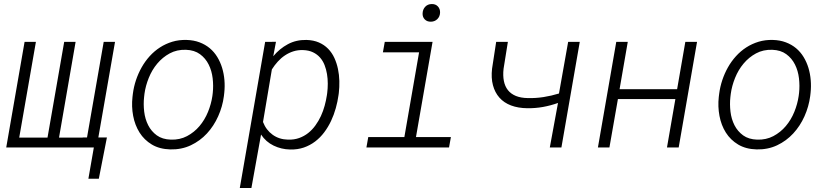

<svg xmlns="http://www.w3.org/2000/svg" viewBox="-20 -738 4148 961"><path d="M159.7 -528.3 76.2 -49.3H217.8L301.3 -528.3H358.4L275.4 -49.3H394V-49.8H415.5L499 -528.3H555.7L472.2 -49.8H515.1L474.6 156.7H422.4L449.7 0H11.2L103 -528.3Z M645 -268.6Q649.4 -303.2 660.6 -336.9Q671.9 -370.6 689 -400.9Q706.1 -431.2 729.2 -456.8Q752.4 -482.4 780.8 -500.7Q809.1 -519 842.3 -529.1Q875.5 -539.1 913.6 -538.1Q949.7 -537.1 978.8 -526.1Q1007.8 -515.1 1030 -496.6Q1052.2 -478 1067.6 -452.6Q1083 -427.2 1091.8 -398.2Q1100.6 -369.1 1103.3 -337.4Q1106 -305.7 1102.5 -273.4L1100.6 -256.8Q1093.8 -204.6 1072 -156Q1050.3 -107.4 1015.9 -70.1Q981.4 -32.7 934.8 -10.7Q888.2 11.2 832 9.8Q778.3 8.3 740 -14.6Q701.7 -37.6 678.5 -74.5Q655.3 -111.3 646.5 -158Q637.7 -204.6 643.1 -252.4ZM701.2 -252Q697.3 -216.3 701.7 -179.2Q706.1 -142.1 721.7 -111.3Q737.3 -80.6 764.9 -60.5Q792.5 -40.5 835 -39.1Q879.9 -37.6 916 -56.6Q952.1 -75.7 978.5 -106.9Q1004.9 -138.2 1021 -177.7Q1037.1 -217.3 1043 -257.3L1044.9 -272.9Q1048.8 -308.6 1044.4 -346.2Q1040 -383.8 1024.4 -415Q1008.8 -446.3 981 -466.8Q953.1 -487.3 910.6 -488.8Q865.2 -490.2 829.3 -470.7Q793.5 -451.2 767.1 -419.7Q740.7 -388.2 724.6 -348.1Q708.5 -308.1 703.1 -268.6Z M1674.3 -261.7Q1669.9 -229.5 1660.6 -196.3Q1651.4 -163.1 1637 -132.6Q1622.6 -102.1 1602.8 -75.7Q1583 -49.3 1557.4 -29.8Q1531.7 -10.3 1500.5 0.5Q1469.2 11.2 1431.6 10.3Q1387.7 9.3 1349.4 -9.3Q1311 -27.8 1286.6 -64.5L1238.3 203.1H1180.2L1307.1 -528.3L1361.3 -528.8L1347.7 -456.5Q1379.4 -494.6 1420.9 -516.8Q1462.4 -539.1 1513.7 -538.1Q1549.3 -537.1 1576.2 -525.4Q1603 -513.7 1622.3 -493.9Q1641.6 -474.1 1653.6 -448Q1665.5 -421.9 1671.6 -392.8Q1677.7 -363.8 1678.5 -332.8Q1679.2 -301.8 1675.8 -272.5ZM1617.7 -272.5Q1620.6 -294.9 1620.6 -319.3Q1620.6 -343.8 1616.7 -367.4Q1612.8 -391.1 1604.5 -412.4Q1596.2 -433.6 1581.8 -450Q1567.4 -466.3 1546.6 -476.3Q1525.9 -486.3 1497.6 -487.3Q1471.7 -488.3 1449 -481.2Q1426.3 -474.1 1406.5 -460.9Q1386.7 -447.8 1370.4 -429.7Q1354 -411.6 1340.8 -390.6L1296.4 -127.4Q1312 -86.9 1344.7 -63.5Q1377.4 -40 1421.4 -39.1Q1451.7 -38.1 1477.1 -47.1Q1502.4 -56.2 1522.7 -72.3Q1543 -88.4 1558.8 -110.4Q1574.7 -132.3 1586.2 -157.2Q1597.7 -182.1 1605 -209Q1612.3 -235.8 1616.2 -261.7Z M1905.8 -528.3H2145L2062 -51.8H2236.8L2227.5 0H1814L1823.2 -51.8H2003.9L2077.6 -476.1H1896.5ZM2095.2 -671.9Q2096.2 -691.4 2108.4 -704.3Q2120.6 -717.3 2140.6 -717.8Q2160.2 -718.3 2171.9 -705.6Q2183.6 -692.9 2182.6 -673.8Q2181.6 -654.8 2168.9 -642.3Q2156.2 -629.9 2137.2 -629.4Q2117.7 -628.9 2106 -640.9Q2094.2 -652.8 2095.2 -671.9Z M2790 0H2731.9L2772.9 -222.7Q2735.8 -209.5 2697.5 -202.6Q2659.2 -195.8 2619.6 -196.3Q2573.2 -196.8 2537.8 -210.2Q2502.4 -223.6 2479.7 -249.3Q2457 -274.9 2447.3 -311.5Q2437.5 -348.1 2442.9 -394.5L2463.4 -528.3H2522L2500.5 -394Q2496.6 -359.9 2502 -332.8Q2507.3 -305.7 2522.2 -286.9Q2537.1 -268.1 2562 -257.8Q2586.9 -247.6 2622.1 -247.1Q2661.6 -246.1 2700.7 -252.2Q2739.7 -258.3 2777.8 -270L2823.7 -528.3H2881.8Z M3377 0H3318.4L3360.4 -242.2H3072.8L3030.3 0H2972.7L3064.5 -528.3H3122.1L3081.1 -291.5H3369.1L3410.2 -528.3H3468.8Z M3579.6 -268.6Q3584 -303.2 3595.2 -336.9Q3606.4 -370.6 3623.5 -400.9Q3640.6 -431.2 3663.8 -456.8Q3687 -482.4 3715.3 -500.7Q3743.7 -519 3776.9 -529.1Q3810.1 -539.1 3848.1 -538.1Q3884.3 -537.1 3913.3 -526.1Q3942.4 -515.1 3964.6 -496.6Q3986.8 -478 4002.2 -452.6Q4017.6 -427.2 4026.4 -398.2Q4035.2 -369.1 4037.8 -337.4Q4040.5 -305.7 4037.1 -273.4L4035.2 -256.8Q4028.3 -204.6 4006.6 -156Q3984.9 -107.4 3950.4 -70.1Q3916 -32.7 3869.4 -10.7Q3822.8 11.2 3766.6 9.8Q3712.9 8.3 3674.6 -14.6Q3636.2 -37.6 3613 -74.5Q3589.8 -111.3 3581.1 -158Q3572.3 -204.6 3577.6 -252.4ZM3635.7 -252Q3631.8 -216.3 3636.2 -179.2Q3640.6 -142.1 3656.2 -111.3Q3671.9 -80.6 3699.5 -60.5Q3727.1 -40.5 3769.5 -39.1Q3814.5 -37.6 3850.6 -56.6Q3886.7 -75.7 3913.1 -106.9Q3939.5 -138.2 3955.6 -177.7Q3971.7 -217.3 3977.5 -257.3L3979.5 -272.9Q3983.4 -308.6 3979 -346.2Q3974.6 -383.8 3959 -415Q3943.4 -446.3 3915.5 -466.8Q3887.7 -487.3 3845.2 -488.8Q3799.8 -490.2 3763.9 -470.7Q3728 -451.2 3701.7 -419.7Q3675.3 -388.2 3659.2 -348.1Q3643.1 -308.1 3637.7 -268.6Z"/></svg>

Font: Roboto Mono Light
Style: Italic
Weight: 300
Designer: Google
Version: Version 2.000985; 2015; ttfautohint (v1.3)